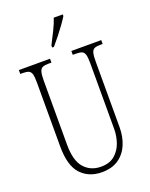

<svg xmlns="http://www.w3.org/2000/svg" viewBox="-171 -1019 872 1117"><g transform="rotate(-20 265.5 -460.5)"><path d="M263 10Q182 10 133 -42.5Q84 -95 84 -214V-608Q84 -644 79.5 -661Q75 -678 62.5 -684Q50 -690 26 -690H10V-714H203V-690H183Q160 -690 147.5 -684Q135 -678 130 -660Q125 -642 125 -605V-210Q125 -111 164.5 -66.5Q204 -22 268 -22Q321 -22 353 -49Q385 -76 399.5 -117.5Q414 -159 414 -203V-607Q414 -643 409.5 -660.5Q405 -678 392.5 -684Q380 -690 356 -690H335V-714H520V-690H504Q481 -690 468.5 -684Q456 -678 451.5 -660Q447 -642 447 -606V-201Q447 -143 427 -95Q407 -47 366 -18.5Q325 10 263 10ZM237 -784Q259 -827 276.5 -862Q294 -897 305 -931H361V-921Q351 -904 332 -877.5Q313 -851 290.5 -822.5Q268 -794 248 -771H237Z"/></g></svg>

Font: Noto Serif Tamil ExtraCondensed ExtraLight
Style: Italic
Weight: 200
Width: 2
Italic angle: -12°
Designer: Indian Type Foundry, Tom Grace, and the Monotype Design Team
Foundry: Monotype Imaging Inc.
Version: Version 2.003; ttfautohint (v1.8.4.7-5d5b)